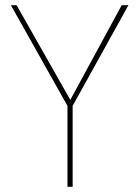

<svg xmlns="http://www.w3.org/2000/svg" viewBox="-20 -720 537 740"><path d="M240 0V-312L22 -700H44L251 -335L449 -700H475L260 -312V0Z"/></svg>

Font: DM Sans 24pt Thin
Style: Regular
Weight: 250
Designer: Colophon Foundry, Jonny Pinhorn
Foundry: Colophon Foundry
Version: Version 4.004;gftools[0.9.30]